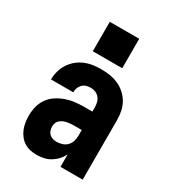

<svg xmlns="http://www.w3.org/2000/svg" viewBox="-185 -857 870 966"><g transform="rotate(30 250.0 -374.0)"><path d="M181 8Q161 8 142.5 4Q124 0 108 -10Q92 -20 80 -35.5Q68 -51 61 -68.5Q54 -86 51 -105Q48 -124 48 -143Q48 -170 54.5 -196.5Q61 -223 76.5 -245Q92 -267 115 -282Q138 -297 163.5 -306Q189 -315 215.5 -318Q242 -321 269 -321H315V-346Q315 -360 311.5 -374Q308 -388 299 -399Q290 -410 276.5 -415.5Q263 -421 248 -421Q235 -421 222.5 -417Q210 -413 201 -404Q192 -395 187.5 -382.5Q183 -370 183 -357H54Q54 -382 60.5 -405.5Q67 -429 80 -449.5Q93 -470 112 -486Q131 -502 153.5 -511.5Q176 -521 200 -524.5Q224 -528 248 -528Q274 -528 299 -524Q324 -520 347 -510Q370 -500 389.5 -482.5Q409 -465 421.5 -443Q434 -421 439 -396Q444 -371 444 -346V0H315V-73Q306 -54 292 -38.5Q278 -23 260 -12Q242 -1 221.5 3.5Q201 8 181 8ZM234 -99Q250 -99 266 -104Q282 -109 293.5 -120.5Q305 -132 310 -148Q315 -164 315 -180V-214H269Q259 -214 249 -213Q239 -212 229 -210Q219 -208 209 -203.5Q199 -199 191.5 -192Q184 -185 180.5 -175.5Q177 -166 177 -155Q177 -144 180.5 -133Q184 -122 192 -114Q200 -106 211.5 -102.5Q223 -99 234 -99ZM165 -585V-756H336V-585Z"/></g></svg>

Font: Iosevka SS04 Heavy
Style: Regular
Weight: 900
Monospace: yes
Designer: Belleve Invis
Foundry: Belleve Invis
Version: Version 19.0.0; ttfautohint (v1.8.4)